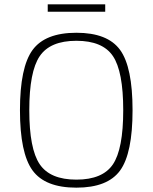

<svg xmlns="http://www.w3.org/2000/svg" viewBox="-20 -853 704 885"><path d="M465 -799H200V-833H465ZM130 -622.5Q188 -702 332 -702Q476 -702 533.5 -623Q591 -544 591 -345Q591 -146 533.5 -67Q476 12 332 12Q188 12 130 -67.5Q72 -147 72 -345Q72 -543 130 -622.5ZM500.5 -594.5Q453 -665 332 -665Q211 -665 163 -594Q115 -523 115 -345Q115 -167 163 -96Q211 -25 332 -25Q453 -25 500.5 -95.5Q548 -166 548 -345Q548 -524 500.5 -594.5Z"/></svg>

Font: Exo 2.0 Extra Light
Style: Regular
Weight: 250
Designer: Natanael Gama
Version: Version 1.001;PS 001.001;hotconv 1.0.70;makeotf.lib2.5.58329